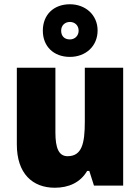

<svg xmlns="http://www.w3.org/2000/svg" viewBox="-20 -964 658 901"><path d="M308 -697C382 -697 438 -747 438 -821C438 -894 381 -944 308 -944C232 -944 181 -895 181 -820C181 -746 232 -697 308 -697ZM308 -779C281 -779 267 -796 267 -820C267 -845 285 -861 308 -861C331 -861 349 -845 349 -820C349 -796 331 -779 308 -779ZM558 -646H378V-393C378 -290 364 -231 297 -231C256 -231 240 -269 240 -342V-646H59V-286C59 -149 133 -83 237 -83C302 -83 357 -107 389 -162H399L421 -93H558Z"/></svg>

Font: Noto Sans Kannada UI SemiCondensed Black
Style: Regular
Weight: 900
Width: 4
Designer: Jelle Bosma - Monotype Design Team
Foundry: Monotype Imaging Inc.
Version: Version 2.005